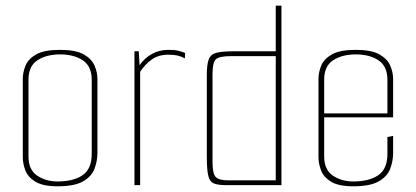

<svg xmlns="http://www.w3.org/2000/svg" viewBox="-20 -650 1460 674"><path d="M182 4Q131 4 104.5 -12Q78 -28 69 -52Q60 -76 60 -98V-373Q60 -396 69.5 -419.5Q79 -443 107 -459Q135 -475 191 -475Q246 -475 274 -459Q302 -443 312 -419.5Q322 -396 322 -373V-114Q322 -84 311.5 -57Q301 -30 271 -13Q241 4 182 4ZM182 -13Q238 -13 270 -35Q302 -57 302 -110V-370Q302 -417 271 -438Q240 -459 191 -459Q143 -459 111.5 -438.5Q80 -418 80 -370V-101Q80 -54 110.5 -33.5Q141 -13 182 -13Z M452 0V-470H467L470 -421Q487 -446 513 -460.5Q539 -475 571 -475Q593 -475 605.5 -472Q618 -469 630 -464L629 -445Q616 -452 603.5 -455Q591 -458 571 -458Q536 -458 512 -440.5Q488 -423 472 -398V0Z M775 0Q746 0 731 -6Q716 -12 711 -33.5Q706 -55 706 -101V-387Q706 -423 712.5 -441Q719 -459 739 -464.5Q759 -470 801 -470H948V-630H968V0ZM948 -17V-453H792Q750 -453 738 -442Q726 -431 726 -390V-82Q726 -40 737.5 -28.5Q749 -17 780 -17Z M1220 4Q1169 4 1142.5 -12Q1116 -28 1107 -52Q1098 -76 1098 -98V-373Q1098 -396 1107.5 -419.5Q1117 -443 1145 -459Q1173 -475 1229 -475Q1284 -475 1312 -459Q1340 -443 1350 -419.5Q1360 -396 1360 -373V-248H1340V-370Q1340 -417 1309 -438Q1278 -459 1229 -459Q1181 -459 1149.5 -438.5Q1118 -418 1118 -370V-101Q1118 -54 1148.5 -33.5Q1179 -13 1220 -13Q1276 -13 1308 -35Q1340 -57 1340 -110V-169L1360 -173V-114Q1360 -84 1349.5 -57Q1339 -30 1309 -13Q1279 4 1220 4ZM1104 -238V-252H1360V-238Z"/></svg>

Font: Smooch Sans Thin
Style: Regular
Weight: 100
Designer: Robert E. Leuschke
Foundry: Robert E. Leuschke
Version: Version 1.010